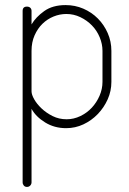

<svg xmlns="http://www.w3.org/2000/svg" viewBox="-20 -498 508 755"><path d="M86 -472Q94 -472 99 -467.5Q104 -463 104 -455V-402Q121 -431 154 -454.5Q187 -478 238 -478Q275 -478 307.5 -464Q340 -450 364.5 -425.5Q389 -401 403.5 -368Q418 -335 418 -298V-176Q418 -140 403.5 -107.5Q389 -75 364.5 -49.5Q340 -24 308 -9Q276 6 240 6Q194 6 157.5 -16.5Q121 -39 104 -70V219Q104 226 99 231.5Q94 237 86 237Q78 237 73.5 231.5Q69 226 69 219V-455Q69 -472 86 -472ZM383 -298Q383 -325 372 -351.5Q361 -378 341.5 -398Q322 -418 296 -430.5Q270 -443 241 -443Q215 -443 190.5 -433Q166 -423 147 -404.5Q128 -386 116 -359Q104 -332 104 -298V-139Q104 -126 114.5 -107.5Q125 -89 143.5 -71.5Q162 -54 187 -41.5Q212 -29 242 -29Q270 -29 296 -41.5Q322 -54 341 -74.5Q360 -95 371.5 -121.5Q383 -148 383 -176Z"/></svg>

Font: AkaAcidDosis
Style: ExtraLight
Weight: 250
Designer: Edgar Tolentino, Pablo Impallari, Igino Marini, Aka-Acid
Foundry: Edgar Tolentino, Pablo Impallari, Igino Marini, Aka-Acid
Version: Version 1.007